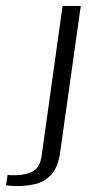

<svg xmlns="http://www.w3.org/2000/svg" viewBox="-132 -515 301 646"><path d="M-85.2 110.9Q-90.4 110.6 -99.6 109.9Q-108.9 109.3 -111.7 108.3L-106.4 73.6Q-103.3 74.3 -94.5 74.5Q-85.7 74.7 -78.4 74.4Q-41.8 73.8 -19.7 60.4Q2.4 47 8 9.9L78.5 -495H139.8L70.5 -3.5Q63.8 47 41.1 72Q18.3 97 -14.7 104.6Q-47.8 112.3 -85.2 110.9Z"/></svg>

Font: Alumni Sans SC Thin
Style: Italic
Weight: 100
Italic angle: -8°
Designer: Robert E. Leuschke
Foundry: Robert E. Leuschke
Version: Version 1.016